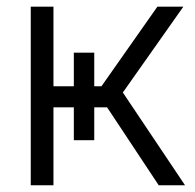

<svg xmlns="http://www.w3.org/2000/svg" viewBox="-20 -550 579 570"><path d="M71.3 -530.3H138.7V-293.9H199.2V-393.6H259.8V-293.9H281.2L447.3 -530.3H524.4L344.7 -275.4L529.3 0H451.2L297.9 -231.4H259.8V-133.8H199.2V-231.4H138.7V0H71.3Z"/></svg>

Font: Pretendard Light
Style: Regular
Weight: 300
Designer: Base glyphs from Inter by Rasmus Andersson; Hangeul glyphs from Noto Sans CJK(Source Han Sans) by Jang Soo-young and Kan
Foundry: Kil Hyung-jin
Version: Version 1.309